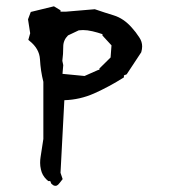

<svg xmlns="http://www.w3.org/2000/svg" viewBox="-20 -461 540 612"><path d="M143.6 124.5 140.1 116.2H133.8Q129.4 112.8 127.9 110.8Q114.3 97.7 110.4 79.1Q107.9 68.4 107.9 58.1Q107.9 47.9 109.4 39.1L118.2 -18.1V-200.2Q109.4 -234.9 107.4 -272Q105.5 -305.7 74.2 -330.6L70.3 -334L76.2 -355L69.3 -399.4L78.1 -422.9L151.9 -440.9L172.9 -428.2V-423.8H189.9L282.2 -431.6Q314.9 -420.4 342.3 -412.1Q374.5 -402.3 400.4 -372.6Q412.6 -359.4 424.3 -341.3Q433.1 -328.1 433.1 -313Q433.1 -304.2 430.2 -294.4L383.8 -224.1L375 -220.7V-214.4Q328.1 -184.6 279.8 -163.1Q234.4 -143.1 185.1 -141.6L172.9 89.8L179.7 109.9Q169.4 123.5 165.5 127.4Q161.6 131.3 157 131.3Q152.3 131.3 149.7 129.4Q147 127.4 143.6 124.5ZM296.9 -238.8V-242.7L332.5 -277.8L335.4 -316.4L306.6 -347.7V-350.6V-352.1Q291.5 -357.4 274.9 -361.3Q258.3 -365.2 244.6 -365.2Q237.8 -365.2 231 -364.3L196.8 -348.1Q181.6 -333 181.6 -312.5Q181.6 -288.1 178.7 -267.1L181.6 -253.4L179.2 -225.6L249.5 -218.8L292.5 -237.8Z"/></svg>

Font: Bakudai
Style: Bold
Weight: 700
Version: Version 1.48